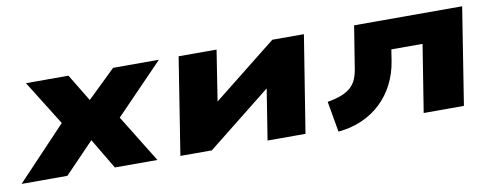

<svg xmlns="http://www.w3.org/2000/svg" viewBox="-88 -737 2543 987"><g transform="rotate(-10 1183.5 -244.0)"><path d="M-38 0 263 -318 267 -197 74 -506H296L390 -351H369L529 -506H768L468 -196L478 -313L671 0H449L349 -168H363L201 0Z M791 0 871 -506H1069L1022 -205H981L1360 -506H1525L1444 0H1246L1294 -302H1335L955 0Z M1613 18 1585 -142Q1629 -150 1658.5 -161.5Q1688 -173 1707.5 -190.5Q1727 -208 1737.5 -233.5Q1748 -259 1753 -294L1787 -506H2351L2271 0H2061L2117 -351H1954L1945 -293Q1935 -229 1907.5 -174.5Q1880 -120 1837 -79Q1794 -38 1737.5 -13Q1681 12 1613 18Z"/></g></svg>

Font: Nunito Sans 7pt Expanded Black
Style: Italic
Weight: 900
Width: 7
Italic angle: -9°
Designer: Vernon Adams
Foundry: Vernon Adams
Version: Version 3.101;gftools[0.9.27]